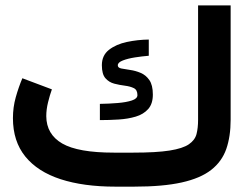

<svg xmlns="http://www.w3.org/2000/svg" viewBox="-20 -697 934 717"><path d="M477.5 -127Q564 -127 613.3 -134.8Q662.6 -142.6 685.3 -158.2Q708 -173.8 713.9 -196.5Q719.7 -219.2 719.7 -249V-676.8H841.3V-250Q841.3 -187.5 825 -140.6Q808.6 -93.8 768.6 -62.5Q728.5 -31.2 658.4 -15.6Q588.4 0 481 0H410.2Q292 0 206.3 -27.8Q120.6 -55.7 74.5 -112.5Q28.3 -169.4 28.3 -255.9Q28.3 -296.4 38.8 -333.7Q49.3 -371.1 63.5 -404.8L173.8 -363.3Q166 -341.8 159.4 -314.9Q152.8 -288.1 152.8 -263.2Q153.3 -195.3 212.4 -161.1Q271.5 -127 405.3 -127ZM353 -309.1Q387.2 -309.6 419.4 -312.3Q451.7 -314.9 472.4 -321.8Q493.2 -328.6 493.2 -341.8Q493.2 -361.3 479.7 -367.9Q466.3 -374.5 446.5 -377Q426.8 -379.4 407 -384.5Q387.2 -389.6 373.8 -404.8Q360.4 -419.9 360.4 -453.6Q360.4 -490.2 387 -511Q413.6 -531.7 453.9 -540.3Q494.1 -548.8 535.6 -549.3V-488.8Q511.2 -486.8 484.4 -482.7Q457.5 -478.5 438.7 -471.2Q419.9 -463.9 419.9 -453.1Q419.9 -443.8 433.1 -441.2Q446.3 -438.5 465.8 -435.8Q485.4 -433.1 504.9 -425Q524.4 -417 537.6 -398.2Q550.8 -379.4 550.8 -343.8Q550.8 -309.1 533.2 -289.6Q515.6 -270 486.8 -261.5Q458 -252.9 423.1 -250.7Q388.2 -248.5 353 -248.5Z"/></svg>

Font: Vazir UI
Style: Bold-UI
Weight: 700
Designer: Saber Rastikerdar
Foundry: Saber Rastikerdar
Version: Version 30.1.0